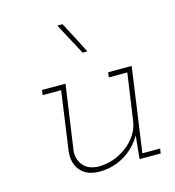

<svg xmlns="http://www.w3.org/2000/svg" viewBox="-96 -694 714 782"><g transform="rotate(-15 261.5 -302.5)"><path d="M399 0H488L491 -20H416L466 -375H367L364 -354H442L414 -159Q410 -127 392.5 -100.5Q375 -74 350 -55Q324 -35 293 -24.5Q262 -14 229 -14Q186 -16 165.5 -41.5Q145 -67 148 -102L187 -375H88L85 -354H163L128 -105Q123 -55 149.5 -24Q176 7 230 7Q286 7 334 -21.5Q382 -50 409 -98L404 -53ZM238 -612H216Q234 -579 251.5 -545.5Q269 -512 287 -479H307Q290 -512 273 -545.5Q256 -579 238 -612Z"/></g></svg>

Font: Josefin Slab Thin ExtraLight
Style: Italic
Weight: 250
Italic angle: -12°
Version: Version 2.000